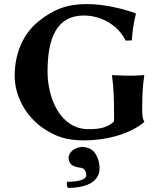

<svg xmlns="http://www.w3.org/2000/svg" viewBox="-20 -678 793 941"><path d="M539 -117V-83C505 -51 467 -45 413 -45C277 -45 213 -195 213 -327C213 -488 256 -602 391 -602C469 -602 555 -561 596 -479L626 -480C630 -531 634 -561 646 -610L644 -613C644 -613 527 -658 405 -658C305 -658 240 -630 171 -575C96 -516 52 -420 52 -307C52 -205 108 -106 194 -48C254 -8 308 10 390 10C507 10 620 -23 687 -80V-83C681 -91 677 -105 677 -137C677 -212 679 -254 687 -307L686 -310C686 -310 648 -307 613 -307C579 -307 531 -310 531 -310L529 -307C537 -250 539 -192 539 -117ZM316 97C318 125 335 140 375 144C391 146 403 159 403 181C403 199 374 213 309 213C305 222 307 238 314 243C390 243 468 220 468 147C468 118 458 88 443 69C429 51 408 44 386 42H380C344 46 319 67 316 93Z"/></svg>

Font: Libertinus Sans
Style: Bold
Weight: 700
Designer: Philipp H. Poll, Khaled Hosny
Foundry: Caleb Maclennan
Version: Version 7.050;RELEASE